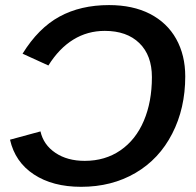

<svg xmlns="http://www.w3.org/2000/svg" viewBox="-20 -718 762 748"><path d="M67.9 -508.8Q129.4 -608.4 211.7 -653.3Q293.9 -698.2 404.8 -698.2Q497.1 -698.2 564 -664.1Q631.3 -629.4 666.5 -566.2Q701.7 -502.9 701.7 -420.4Q701.7 -295.9 650.9 -197.3Q600.1 -98.1 507.8 -44.2Q415.5 9.8 295.9 9.8Q185.1 9.8 111.8 -38.6Q38.6 -86.9 19 -173.8L137.7 -206.1Q149.4 -153.8 195.8 -122.6Q242.2 -91.3 310.1 -91.3Q389.6 -91.3 449.2 -132.3Q508.8 -173.3 540.3 -247.3Q571.8 -321.3 571.8 -417.5Q571.8 -502.4 522.9 -550Q474.1 -597.7 388.2 -597.7Q320.8 -597.7 265.6 -563.7Q210.4 -529.8 168.5 -462.9Z"/></svg>

Font: Arimo SemiBold
Style: Italic
Weight: 600
Italic angle: -12°
Version: Version 1.33